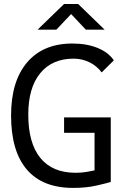

<svg xmlns="http://www.w3.org/2000/svg" viewBox="-20 -918 626 948"><path d="M341.3 9.8Q189.9 9.8 112.3 -81.1Q34.7 -171.9 34.7 -347.7Q34.7 -517.1 114 -610.1Q193.4 -703.1 337.4 -703.1Q408.2 -703.1 461.7 -681.4Q515.1 -659.7 542 -620.1L481.9 -560.5Q457.5 -593.3 421.1 -610.8Q384.8 -628.4 343.3 -628.4Q237.3 -628.4 178.5 -556.4Q119.6 -484.4 119.6 -352.5Q119.6 -211.4 179.2 -138.2Q238.8 -64.9 353 -64.9Q380.4 -64.9 403.8 -68.6Q427.2 -72.3 446.8 -76.7V-262.2H296.4V-338.4H526.9V-19.5Q506.3 -13.2 456.1 -1.7Q405.8 9.8 341.3 9.8ZM165.5 -771.5 296.4 -898.4H365.7L496.6 -771.5H403.8L331.1 -848.6L258.3 -771.5Z"/></svg>

Font: Cascadia Mono SemiLight
Style: Regular
Weight: 350
Monospace: yes
Designer: Aaron Bell
Foundry: Saja Typeworks
Version: Version 2404.023; ttfautohint (v1.8.4)